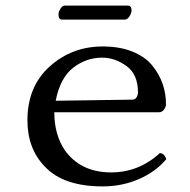

<svg xmlns="http://www.w3.org/2000/svg" viewBox="-20 -656 680 686"><path d="M426 -586H202Q189 -586 189 -604Q189 -614 196 -625Q203 -636 211 -636H436Q450 -636 450 -619Q450 -609 442.5 -597.5Q435 -586 426 -586ZM179 -296 453 -300Q463 -300 468 -308.5Q473 -317 473 -326Q473 -390 432 -420Q391 -450 345 -450Q288 -450 241.5 -414Q195 -378 179 -296ZM551 -109Q568 -108 574 -87Q536 -42 476 -16Q416 10 347 10Q206 10 140 -61Q78 -125 78 -226Q78 -347 157.5 -418.5Q237 -490 347 -490Q408 -490 453.5 -471.5Q499 -453 524 -422Q549 -391 561 -356.5Q573 -322 573 -284Q573 -274 566 -264.5Q559 -255 549 -255H174Q174 -176 211 -120Q268 -40 377 -40Q476 -40 551 -109Z"/></svg>

Font: Linux Libertine Mono O
Style: Mono
Weight: 400
Designer: Philipp H. Poll
Foundry: Philipp H. Poll
Version: Version 5.1.7